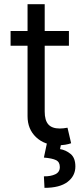

<svg xmlns="http://www.w3.org/2000/svg" viewBox="-20 -696 403 929"><path d="M313.5 -545.9V-474.6H31.2V-545.9ZM113.3 -675.8H196.3V-156.2Q196.3 -113.8 213.9 -94Q231.4 -74.2 269.5 -74.2Q277.8 -74.2 286.9 -75.2Q295.9 -76.2 306.6 -78.1L324.2 -2.9Q312.5 1.5 295.7 4.2Q278.8 6.8 261.7 6.8Q195.8 6.8 154.5 -32.2Q113.3 -71.3 113.3 -133.8ZM207 -2.9H276.4L270.5 25.4Q298.3 29.8 321.5 48.8Q344.7 67.9 344.7 109.4Q344.7 155.3 306.9 184.1Q269 212.9 195.3 212.9L192.4 157.2Q225.6 157.7 247.6 147.2Q269.5 136.7 269.5 112.3Q269.5 87.9 251.2 78.9Q232.9 69.8 192.4 66.4Z"/></svg>

Font: GitLab Sans
Style: Regular
Weight: 400
Designer: Rasmus Andersson
Foundry: Modifications by GitLab B.V., manufactured by rsms
Version: Version 4.000;git-c8fb6b7